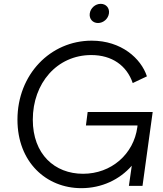

<svg xmlns="http://www.w3.org/2000/svg" viewBox="-20 -969 851 1001"><path d="M404 12C511 12 604 -33 667 -105L652 0H723L776 -385H437L428 -315H697L696 -306C677 -165 560 -63 413 -63C265 -63 151 -165 151 -345C151 -535 277 -682 456 -682C564 -682 641 -627 672 -536L746 -571C715 -665 612 -757 458 -757C243 -757 71 -581 71 -345C71 -124 221 12 404 12ZM448 -899C444 -871 463 -849 491 -849C519 -849 544 -871 548 -899C552 -927 533 -949 505 -949C477 -949 452 -927 448 -899Z"/></svg>

Font: Mluvka
Style: Italic
Weight: 400
Italic angle: -8°
Designer: Modified by Jiří Krblich, Original typeface by Gumpita Rahayu
Foundry: Gumpita Rahayu & Jiří Krblich
Version: Version 2.000;Glyphs 3.1.1 (3134)